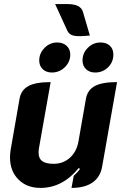

<svg xmlns="http://www.w3.org/2000/svg" viewBox="-20 -911 603 940"><path d="M480 -95Q471 -44 433 -17.5Q395 9 330 9L341 -50Q349 -57 357.5 -66.5Q366 -76 372 -84L365 -88Q286 9 178 9Q111 9 70 -32.5Q29 -74 29 -140Q29 -158 32 -177L76 -429Q84 -471 119.5 -490Q155 -509 228 -509L171 -187Q169 -178 169 -163Q169 -135 187 -122Q205 -109 243 -109Q289 -109 322 -138.5Q355 -168 364 -218L401 -429Q409 -471 444.5 -490Q480 -509 553 -509ZM369 -734Q343 -734 330 -740Q317 -746 310 -760L250 -891H311Q375 -891 386 -853L420 -737Q388 -734 369 -734ZM172 -615Q172 -650 198 -676.5Q224 -703 260 -703Q289 -703 306.5 -686.5Q324 -670 324 -644Q324 -608 297.5 -582Q271 -556 234 -556Q206 -556 189 -572.5Q172 -589 172 -615ZM384 -615Q384 -651 410 -677Q436 -703 472 -703Q501 -703 518 -687Q535 -671 535 -644Q535 -607 509 -581.5Q483 -556 446 -556Q418 -556 401 -572.5Q384 -589 384 -615Z"/></svg>

Font: K2D ExtraBold
Style: Italic
Weight: 800
Italic angle: -10°
Designer: Katatrad Aksorn Co.,Ltd.
Foundry: Cadson Demak Co.,Ltd.
Version: Version 1.000; ttfautohint (v1.6)